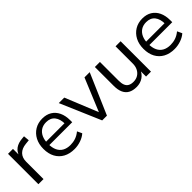

<svg xmlns="http://www.w3.org/2000/svg" viewBox="156 -1332 2174 2174"><g transform="rotate(-45 1243.0 -245.0)"><path d="M75.6 0V-486.3H154.7V-371H144.7Q161.8 -430.5 203.9 -460.9Q246 -491.3 315 -496.3L344 -498.8L350.4 -428.9L298.6 -423.5Q230.7 -416.9 194.1 -379.3Q157.5 -341.7 157.5 -277.3V0Z M647.4 8.9Q570.2 8.9 514.5 -21.5Q458.7 -52 428.3 -108.2Q398 -164.4 398 -241.9Q398 -317.9 427.9 -374.6Q457.8 -431.3 510.6 -463.3Q563.5 -495.3 631.8 -495.3Q698.1 -495.3 744.9 -466.3Q791.7 -437.4 817.1 -384.3Q842.5 -331.1 842.5 -256.7V-225.5H459.7V-279H789.5L773 -265.6Q773 -345.8 737.7 -390.5Q702.4 -435.2 633.6 -435.2Q583.2 -435.2 547.8 -411.5Q512.5 -387.7 494.3 -346.1Q476.2 -304.5 476.2 -249.7V-243.8Q476.2 -182.9 495.8 -141.1Q515.5 -99.3 554 -77.8Q592.5 -56.4 647.3 -56.4Q690.4 -56.4 730.6 -69.9Q770.8 -83.5 807.5 -114.2L834.5 -56.7Q801.6 -26.7 750.7 -8.9Q699.9 8.9 647.4 8.9Z M1097.1 0 888.3 -486.3H976.2L1150 -59.6H1123.2L1299.8 -486.3H1383.5L1173.3 0Z M1641.4 8.9Q1582.5 8.9 1543.5 -12.8Q1504.6 -34.5 1485.4 -77.4Q1466.1 -120.2 1466.1 -184V-486.3H1547.1V-185.2Q1547.1 -142.2 1558.6 -113.6Q1570.1 -85.1 1594.9 -71.4Q1619.6 -57.8 1657.1 -57.8Q1698.8 -57.8 1730.2 -76.7Q1761.5 -95.7 1779.4 -130Q1797.4 -164.3 1797.4 -210.3V-486.3H1878.4V0H1799.3V-112.1H1812.3Q1792.3 -53.3 1746.9 -22.2Q1701.5 8.9 1641.4 8.9Z M2249.4 8.9Q2172.2 8.9 2116.5 -21.5Q2060.7 -52 2030.3 -108.2Q2000 -164.4 2000 -241.9Q2000 -317.9 2029.9 -374.6Q2059.8 -431.3 2112.6 -463.3Q2165.5 -495.3 2233.8 -495.3Q2300.1 -495.3 2346.9 -466.3Q2393.7 -437.4 2419.1 -384.3Q2444.5 -331.1 2444.5 -256.7V-225.5H2061.7V-279H2391.5L2375 -265.6Q2375 -345.8 2339.7 -390.5Q2304.4 -435.2 2235.6 -435.2Q2185.2 -435.2 2149.8 -411.5Q2114.5 -387.7 2096.3 -346.1Q2078.2 -304.5 2078.2 -249.7V-243.8Q2078.2 -182.9 2097.8 -141.1Q2117.5 -99.3 2156 -77.8Q2194.5 -56.4 2249.3 -56.4Q2292.4 -56.4 2332.6 -69.9Q2372.8 -83.5 2409.5 -114.2L2436.5 -56.7Q2403.6 -26.7 2352.7 -8.9Q2301.9 8.9 2249.4 8.9Z"/></g></svg>

Font: Nunito Sans 12pt ExtraLight
Style: Regular
Weight: 200
Designer: Vernon Adams
Foundry: Vernon Adams
Version: Version 3.101;gftools[0.9.27]